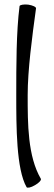

<svg xmlns="http://www.w3.org/2000/svg" viewBox="-20 -833 246 874"><path d="M69 -805C54 -687 54 -535 54 -400C54 -257 54 -63 101 19C104 24 121 21 139 10C157 0 169 -13 166 -19C106 -122 106 -269 106 -400C106 -514 126 -664 144 -795C145 -801 129 -809 108 -812C88 -814 70 -811 69 -805Z"/></svg>

Font: Nupuram Light
Style: Regular
Weight: 300
Designer: Santhosh Thottingal (santhosh.thottingal@gmail.com)
Foundry: SMC
Version: Version 1.000